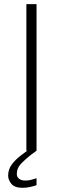

<svg xmlns="http://www.w3.org/2000/svg" viewBox="-20 -731 305 931"><path d="M157.2 0H107.9V-710.9H157.2ZM89.4 179.7Q50.8 179.7 35.2 160.4Q19.5 141.1 19.5 120.6Q19.5 89.8 37.8 65.7Q56.2 41.5 82.3 22Q108.4 2.4 131.8 -15.1L156.7 0Q149.9 5.4 142.8 10.5Q135.7 15.6 128.9 20.5Q103 41 82.3 62.5Q61.5 84 61.5 112.3Q61.5 127.4 72.8 136Q84 144.5 103 144.5Q116.2 144.5 129.4 141.4Q142.6 138.2 157.2 133.3V167Q141.1 172.4 124.3 176Q107.4 179.7 89.4 179.7Z"/></svg>

Font: Heebo ExtraLight
Style: Regular
Weight: 250
Designer: Oded Ezer
Foundry: Ezer Type House
Version: Version 3.100